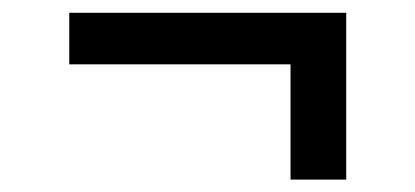

<svg xmlns="http://www.w3.org/2000/svg" viewBox="-20 -437 660 305"><path d="M90 -416.7H530V-334.8H90ZM530 -416.7V-151.7H441.5V-416.7Z"/></svg>

Font: Monaspace Krypton Var
Style: Regular
Weight: 400
Designer: Riley Cran and the Lettermatic Team
Version: Version 1.101 (Monaspace Krypton Var)